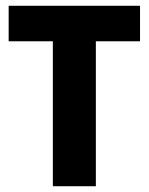

<svg xmlns="http://www.w3.org/2000/svg" viewBox="-20 -645 515 665"><path d="M312 0H163V-502H10V-625H465V-502H312Z"/></svg>

Font: Changa SemiBold
Style: Regular
Weight: 600
Designer: Eduardo Rodriguez Tunni
Foundry: Eduardo Rodriguez Tunni
Version: Version 2.002; ttfautohint (v1.5) -l 8 -r 50 -G 150 -x 14 -H